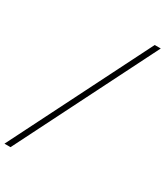

<svg xmlns="http://www.w3.org/2000/svg" viewBox="-247 -918 995 1155"><g transform="rotate(30 250.0 -340.0)"><path d="M-14 143 472 -823H514L28 143Z"/></g></svg>

Font: Iosevka Term Curly Extralight
Style: Italic
Weight: 200
Italic angle: -9°
Designer: Belleve Invis
Foundry: Belleve Invis
Version: Version 32.3.0